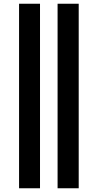

<svg xmlns="http://www.w3.org/2000/svg" viewBox="-20 -810 533 1027"><path d="M82 197H194V-790H82ZM288 197H401V-790H288Z"/></svg>

Font: Repo DemiBold
Style: Regular
Weight: 600
Designer: Stefan Peev
Foundry: Context Ltd
Version: Version 1.502